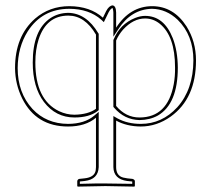

<svg xmlns="http://www.w3.org/2000/svg" viewBox="-20 -462 788 716"><path d="M234.9 -403.8Q152.8 -403.8 124 -314.9Q111.8 -276.9 111.8 -229Q111.8 -90.3 200.2 -47.4Q228.5 -34.2 257.8 -34.2Q309.1 -35.2 337.9 -56.2V-333Q296.4 -403.8 234.9 -403.8ZM413.1 161.1Q413.1 193.4 439.5 200.2Q446.8 202.1 455.1 203.1L474.1 205.1Q481.9 207.5 482.9 212.9V231.9L481 233.9Q480 233.9 373 231.9L270 233.9L268.1 231.9V212.9Q270 206.1 275.9 205.1L294.9 203.1Q332.5 199.2 336.9 173.3Q337.9 167.5 337.9 161.1V-22.9Q298.8 9.8 233.9 9.8Q115.2 9.8 63 -94.2Q36.6 -147.5 36.1 -208Q36.1 -326.7 110.8 -392.6Q164.6 -439 238.8 -439Q316.4 -438.5 363.8 -396L376 -420.9Q386.7 -440.9 399.9 -441.9Q412.6 -440.4 413.1 -415V-358.9Q464.8 -438.5 546.9 -439Q627 -439 675.8 -363.3Q710.9 -307.1 710.9 -236.8Q710.9 -95.2 616.7 -27.3Q564.5 9.8 504.9 9.8Q452.1 9.3 413.1 -12.2ZM521 -393.1Q477.1 -393.1 439 -351.6Q422.4 -332.5 413.1 -311V-66.9Q449.2 -23.9 500 -23.9Q605 -23.9 627.9 -147.9Q633.3 -177.2 632.8 -210Q632.8 -327.6 575.7 -373.5Q551.3 -393.1 521 -393.1ZM234.9 -414.1Q302.2 -412.6 346.7 -337.9L348.1 -335.9V-51.3L344.2 -47.9Q312.5 -23.9 257.8 -23.9Q188 -23.9 143.6 -82Q102.1 -137.2 102.1 -229Q102.1 -350.6 168.9 -395Q197.8 -413.6 234.9 -414.1ZM402.8 161.1V-29.3L418 -20.5Q455.6 0 504.9 0Q584 0 641.1 -62Q700.7 -128.4 701.2 -236.8Q701.2 -330.6 642.6 -388.2Q600.6 -428.2 546.9 -429.2Q469.7 -427.7 421.4 -353.5L402.8 -325.2V-415Q402.8 -418 402.3 -420.9Q401.9 -423.8 401.4 -426Q400.9 -428.2 400.4 -430.2L399.9 -432.1Q392.6 -430.2 385.3 -416.5L367.2 -379.4L357.4 -388.7Q312 -428.7 238.8 -429.2Q137.7 -429.2 83.5 -345.2Q46.4 -286.6 45.9 -208Q45.9 -116.2 101.1 -55.7Q152.8 -0.5 233.9 0Q295.9 -0.5 331.5 -30.8L348.1 -44.9V161.1Q346.2 207 295.9 212.9L277.8 214.8V223.6Q341.8 221.7 373 222.2Q407.7 222.2 473.1 223.6V214.8L454.1 212.9Q403.8 206.1 402.8 161.1ZM521 -402.8Q591.8 -402.8 624.5 -319.3Q642.6 -272 643.1 -210Q643.1 -74.7 568.8 -31.2Q539.1 -14.6 500 -14.2Q443.8 -15.6 405.3 -60.5L402.8 -63.5V-313L403.8 -314.9Q427.7 -372.6 483.9 -395Q503.4 -402.8 521 -402.8Z"/></svg>

Font: Linux Biolinum Outline O
Style: Bold
Weight: 700
Designer: Philipp H. Poll
Foundry: Philipp H. Poll
Version: Version 0.9.2